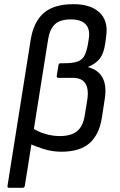

<svg xmlns="http://www.w3.org/2000/svg" viewBox="-20 -715 573 920"><path d="M24 185Q14 185 16 175L127 -524Q141 -611 190 -653Q239 -695 332 -695Q414 -695 456.5 -655.5Q499 -616 489 -543L485 -512Q478 -458 456.5 -432.5Q435 -407 403 -395V-393Q452 -380 472 -341.5Q492 -303 482 -241L468 -150Q455 -69 408.5 -28.5Q362 12 274 12Q230 12 187.5 -1.5Q145 -15 120 -28L131 -106Q157 -85 194.5 -74Q232 -63 266 -63Q321 -63 349.5 -86.5Q378 -110 386 -162L397 -229Q404 -269 398 -293.5Q392 -318 375 -330Q358 -342 330 -342H260Q250 -342 252 -352L260 -402Q262 -412 269 -412H287Q329 -412 351.5 -420Q374 -428 385 -449Q396 -470 402 -508L405 -527Q413 -574 391 -598Q369 -622 320 -622Q268 -622 243.5 -599Q219 -576 211 -529L99 175Q97 185 88 185Z"/></svg>

Font: Sofia Sans Hairline
Style: Italic
Weight: 1
Italic angle: -9°
Designer: Botio Nikoltchev, Ani Petrova
Foundry: lettersoup
Version: Version 4.102